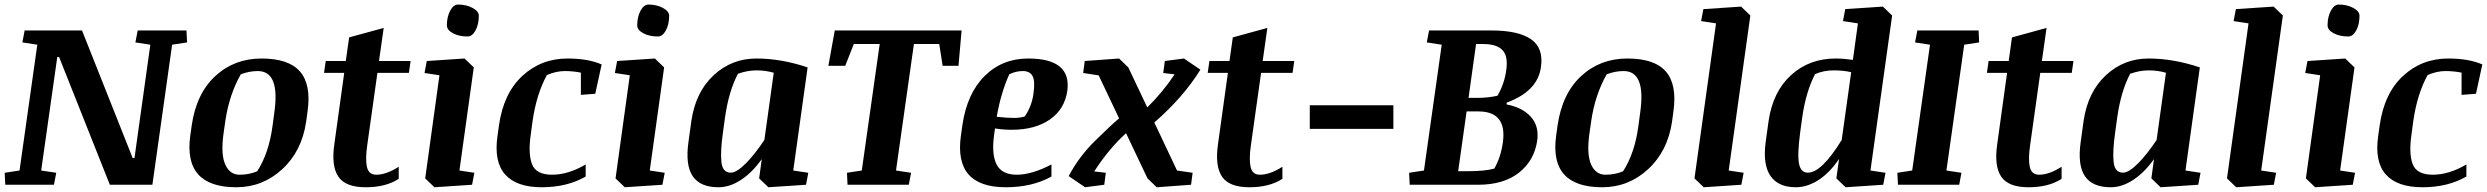

<svg xmlns="http://www.w3.org/2000/svg" viewBox="-24 -791 10647 822"><path d="M565.4 -660.6H774.4L776.9 -609.4L712.9 -599.6L628.4 0H446.3L229 -546.9H221.2L152.3 -61L216.8 -51.3L207 0H-1.5L-3.9 -51.3L59.6 -61L135.7 -599.6L71.8 -609.4L81.5 -660.6H327.1L543.9 -114.7H551.8L619.6 -599.6L555.7 -609.4Z M1077.1 -57.6Q1127 -134.8 1142.6 -250.5L1150.4 -308.6Q1175.8 -486.8 1079.6 -486.8Q1042.5 -486.8 1006.8 -472.7Q957.5 -385.7 940.9 -274.4L932.6 -216.3Q920.9 -128.9 940.7 -85.9Q960.4 -43 1001.5 -43Q1042.5 -43 1077.1 -57.6ZM987.8 10.7Q760.3 10.7 790.5 -209.5L796.9 -254.9Q816.9 -391.1 898.2 -465.8Q979.5 -540.5 1095.7 -540.5Q1211.9 -540.5 1260.3 -484.9Q1308.6 -429.2 1293 -315.9L1286.6 -269.5Q1268.1 -143.6 1184.1 -66.4Q1100.1 10.7 987.8 10.7Z M1586.9 -43Q1629.9 -43 1683.1 -77.1V-25.4Q1627.9 10.7 1541.5 10.7Q1455.6 10.7 1424.8 -34.4Q1394 -79.6 1407.2 -172.4L1449.7 -479H1363.3L1370.6 -529.8H1456.5L1470.7 -630.9L1618.7 -671.4L1598.6 -529.8H1733.9L1726.6 -479H1591.8L1548.3 -169.9Q1539.6 -110.4 1546.9 -76.7Q1554.2 -43 1586.9 -43Z M1889.2 -682.6Q1889.2 -718.8 1903.3 -745.1Q1917.5 -771.5 1937 -771.5Q1972.7 -771.5 1999.3 -757.1Q2025.9 -742.7 2025.9 -723.6Q2025.9 -686.5 2011.7 -660.6Q1997.6 -634.8 1978 -634.8Q1940.9 -634.8 1915 -648.7Q1889.2 -662.6 1889.2 -682.6ZM1803.2 -529.8 1964.8 -540.5 2004.4 -502.4 1942.9 -61 2006.8 -51.3 1997.1 0 1835.9 10.7 1796.4 -27.3 1857.4 -468.8 1793.5 -478.5Z M2483.4 -86.9V-35.2Q2403.8 10.7 2295.4 10.7Q2187.5 10.7 2138.7 -43.9Q2089.8 -98.6 2106 -209.5L2112.3 -254.9Q2131.8 -391.6 2212.4 -466.1Q2293 -540.5 2405.8 -540.5Q2493.7 -540.5 2551.8 -515.1L2524.4 -389.6L2462.9 -384.8V-480Q2429.7 -486.8 2393.6 -486.8Q2357.4 -486.8 2317.4 -469.7Q2272.9 -388.2 2256.3 -274.4L2248.5 -216.3Q2236.3 -133.3 2253.7 -88.1Q2271 -43 2339.8 -43Q2408.7 -43 2483.4 -86.9Z M2704.1 -682.6Q2704.1 -718.8 2718.3 -745.1Q2732.4 -771.5 2752 -771.5Q2787.6 -771.5 2814.2 -757.1Q2840.8 -742.7 2840.8 -723.6Q2840.8 -686.5 2826.7 -660.6Q2812.5 -634.8 2793 -634.8Q2755.9 -634.8 2730 -648.7Q2704.1 -662.6 2704.1 -682.6ZM2618.2 -529.8 2779.8 -540.5 2819.3 -502.4 2757.8 -61 2821.8 -51.3 2812 0 2650.9 10.7 2611.3 -27.3 2672.4 -468.8 2608.4 -478.5Z M3104.5 -51.8Q3129.4 -51.8 3168.2 -90.6Q3207 -129.4 3248.5 -191.9L3288.6 -479.5Q3253.9 -489.7 3214.8 -489.7Q3175.8 -489.7 3135.3 -475.1Q3096.2 -401.4 3080.1 -289.1L3071.3 -225.1Q3059.6 -143.6 3064.5 -97.7Q3069.3 -51.8 3104.5 -51.8ZM3052.2 10.7Q2974.1 10.7 2941.9 -36.4Q2909.7 -83.5 2923.3 -182.1L2936 -273.9Q2954.1 -397 3031.2 -468.8Q3108.4 -540.5 3214.4 -540.5Q3320.3 -540.5 3433.6 -502.4L3372.1 -61L3436.5 -51.3L3426.8 0L3265.6 10.7L3226.1 -27.3L3237.3 -109.9Q3197.3 -53.2 3148.9 -21.2Q3100.6 10.7 3052.2 10.7Z M3602.1 -51.3 3665.5 -61 3742.2 -602.5H3631.3L3594.7 -509.3H3522.5L3549.8 -660.6H4092.8L4079.6 -509.3H4011.7L3997.1 -602.5H3888.7L3812 -61L3876.5 -51.3L3866.7 0H3604.5Z M4243.2 -291Q4288.1 -286.1 4315.9 -286.1Q4343.3 -286.1 4363.3 -292.5Q4393.1 -335.9 4400.4 -389.2Q4408.2 -442.4 4397 -464.6Q4385.7 -486.8 4355 -486.8Q4324.2 -486.8 4296.9 -472.7Q4261.2 -394 4243.2 -291ZM4377.9 -540.5Q4564 -540.5 4545.4 -402.3Q4534.2 -323.7 4470.9 -279.5Q4407.7 -235.4 4307.1 -235.4Q4268.6 -235.4 4235.8 -241.2L4232.4 -216.3Q4220.2 -131.8 4242.4 -87.4Q4264.6 -43 4329.1 -43Q4393.6 -43 4477.5 -86.9V-35.2Q4395 10.7 4282.2 10.7Q4059.1 10.7 4089.8 -209.5L4096.2 -254.9Q4115.7 -390.1 4191.2 -465.3Q4266.6 -540.5 4377.9 -540.5Z M5115.2 -492.7Q5042.5 -375 4918 -266.6L5015.1 -61L5082 -51.3L5075.2 0L4928.2 10.7L4888.7 -27.3L4796.9 -220.7Q4724.6 -155.8 4660.6 -57.1L4710.4 -51.3L4703.6 0L4621.6 10.7L4551.3 -37.1Q4595.2 -120.1 4663.1 -187Q4731 -253.9 4767.1 -284.2L4679.7 -468.3L4613.3 -478.5L4620.1 -529.8L4767.1 -540.5L4806.6 -502.4L4887.7 -331.1Q4955.1 -397.5 5004.9 -472.7L4956.1 -478.5L4962.9 -529.8L5044.9 -540.5Z M5370.1 -43Q5413.1 -43 5466.3 -77.1V-25.4Q5411.1 10.7 5324.7 10.7Q5238.8 10.7 5208 -34.4Q5177.2 -79.6 5190.4 -172.4L5232.9 -479H5146.5L5153.8 -529.8H5239.7L5253.9 -630.9L5401.9 -671.4L5381.8 -529.8H5517.1L5509.8 -479H5375L5331.5 -169.9Q5322.8 -110.4 5330.1 -76.7Q5337.4 -43 5370.1 -43Z M5583.5 -340.3H5941.4V-239.3H5583.5Z M6302.7 -372.1Q6349.1 -372.1 6387.2 -381.3Q6417 -432.6 6424.8 -491.7Q6433.1 -550.8 6408.2 -576.7Q6383.3 -602.5 6326.2 -602.5H6295.4L6263.2 -372.1ZM6262.2 -58.1Q6334.5 -58.1 6373.5 -69.3Q6400.9 -116.2 6410.2 -181.6Q6428.2 -314 6305.2 -314H6254.9L6218.8 -58.1ZM6359.9 -660.6Q6476.6 -660.6 6530.8 -623Q6585 -585.4 6573.2 -503.9Q6559.1 -399.9 6426.3 -351.6V-343.8Q6493.7 -331.1 6529.8 -291Q6565.9 -251 6557.1 -188.5Q6544.4 -103 6478.8 -51.5Q6413.1 0 6304.2 0H6011.2L6008.8 -51.3L6072.3 -61L6148.4 -599.6L6084.5 -609.4L6094.2 -660.6Z M6924.8 -57.6Q6974.6 -134.8 6990.2 -250.5L6998 -308.6Q7023.4 -486.8 6927.2 -486.8Q6890.1 -486.8 6854.5 -472.7Q6805.2 -385.7 6788.6 -274.4L6780.3 -216.3Q6768.6 -128.9 6788.3 -85.9Q6808.1 -43 6849.1 -43Q6890.1 -43 6924.8 -57.6ZM6835.4 10.7Q6607.9 10.7 6638.2 -209.5L6644.5 -254.9Q6664.6 -391.1 6745.8 -465.8Q6827.1 -540.5 6943.4 -540.5Q7059.6 -540.5 7107.9 -484.9Q7156.2 -429.2 7140.6 -315.9L7134.3 -269.5Q7115.7 -143.6 7031.7 -66.4Q6947.8 10.7 6835.4 10.7Z M7268.6 -752 7430.2 -762.7 7469.7 -724.6 7377 -61 7440.9 -51.3 7431.2 0 7270 10.7 7230.5 -27.3 7322.8 -690.9 7258.8 -700.7Z M7901.4 -481.9Q7868.7 -489.7 7826.2 -489.7Q7783.2 -489.7 7746.6 -473.6Q7707.5 -397.9 7691.9 -289.1L7683.1 -225.1Q7670.4 -129.4 7678 -90.6Q7685.5 -51.8 7715.8 -51.8Q7774.9 -51.8 7860.8 -191.9ZM7835 -540.5Q7867.7 -540.5 7908.7 -534.7L7930.2 -690.9L7866.2 -700.7L7876 -752L8037.1 -762.7L8076.7 -724.6L7983.9 -61L8048.3 -51.3L8038.6 0L7877.4 10.7L7837.9 -27.3L7849.6 -110.8Q7809.1 -50.8 7761 -20Q7712.9 10.7 7664.1 10.7Q7589.4 10.7 7555.9 -37.8Q7522.5 -86.4 7535.2 -182.1L7547.9 -273.9Q7566.4 -398.9 7644.3 -469.7Q7722.2 -540.5 7835 -540.5Z M8099.1 -51.3 8162.6 -61 8238.8 -599.6 8174.8 -609.4 8184.6 -660.6H8446.8L8449.2 -609.4L8385.3 -599.6L8309.1 -61L8373.5 -51.3L8363.8 0H8101.6Z M8706.1 -43Q8749 -43 8802.2 -77.1V-25.4Q8747.1 10.7 8660.6 10.7Q8574.7 10.7 8543.9 -34.4Q8513.2 -79.6 8526.4 -172.4L8568.8 -479H8482.4L8489.7 -529.8H8575.7L8589.8 -630.9L8737.8 -671.4L8717.8 -529.8H8853L8845.7 -479H8710.9L8667.5 -169.9Q8658.7 -110.4 8666 -76.7Q8673.3 -43 8706.1 -43Z M9064.9 -51.8Q9089.8 -51.8 9128.7 -90.6Q9167.5 -129.4 9209 -191.9L9249 -479.5Q9214.4 -489.7 9175.3 -489.7Q9136.2 -489.7 9095.7 -475.1Q9056.6 -401.4 9040.5 -289.1L9031.7 -225.1Q9020 -143.6 9024.9 -97.7Q9029.8 -51.8 9064.9 -51.8ZM9012.7 10.7Q8934.6 10.7 8902.3 -36.4Q8870.1 -83.5 8883.8 -182.1L8896.5 -273.9Q8914.6 -397 8991.7 -468.8Q9068.8 -540.5 9174.8 -540.5Q9280.8 -540.5 9394 -502.4L9332.5 -61L9397 -51.3L9387.2 0L9226.1 10.7L9186.5 -27.3L9197.8 -109.9Q9157.7 -53.2 9109.4 -21.2Q9061 10.7 9012.7 10.7Z M9548.3 -752 9710 -762.7 9749.5 -724.6 9656.7 -61 9720.7 -51.3 9710.9 0 9549.8 10.7 9510.3 -27.3 9602.5 -690.9 9538.6 -700.7Z M9940.9 -682.6Q9940.9 -718.8 9955.1 -745.1Q9969.2 -771.5 9988.8 -771.5Q10024.4 -771.5 10051 -757.1Q10077.6 -742.7 10077.6 -723.6Q10077.6 -686.5 10063.5 -660.6Q10049.3 -634.8 10029.8 -634.8Q9992.7 -634.8 9966.8 -648.7Q9940.9 -662.6 9940.9 -682.6ZM9855 -529.8 10016.6 -540.5 10056.2 -502.4 9994.6 -61 10058.6 -51.3 10048.8 0 9887.7 10.7 9848.1 -27.3 9909.2 -468.8 9845.2 -478.5Z M10535.2 -86.9V-35.2Q10455.6 10.7 10347.2 10.7Q10239.3 10.7 10190.4 -43.9Q10141.6 -98.6 10157.7 -209.5L10164.1 -254.9Q10183.6 -391.6 10264.2 -466.1Q10344.7 -540.5 10457.5 -540.5Q10545.4 -540.5 10603.5 -515.1L10576.2 -389.6L10514.6 -384.8V-480Q10481.4 -486.8 10445.3 -486.8Q10409.2 -486.8 10369.1 -469.7Q10324.7 -388.2 10308.1 -274.4L10300.3 -216.3Q10288.1 -133.3 10305.4 -88.1Q10322.8 -43 10391.6 -43Q10460.4 -43 10535.2 -86.9Z"/></svg>

Font: NoticiaText-BoldItalic
Style: Bold Italic
Weight: 700
Italic angle: -8°
Designer: JM Sole
Foundry: JM Sole
Version: Version 1.003